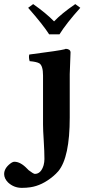

<svg xmlns="http://www.w3.org/2000/svg" viewBox="-107 -681 438 933"><path d="M182.1 -514.2H131.8Q103 -559.6 29.8 -643.1L54.2 -661.1Q116.7 -617.2 155.8 -577.1Q191.4 -614.7 258.8 -661.1L283.2 -643.1Q214.8 -566.9 182.1 -514.2ZM102.1 -314Q102.1 -361.3 84.5 -373Q71.3 -380.9 37.1 -383.8Q31.7 -401.9 35.2 -416Q186 -435.5 206.1 -441.4Q210.4 -442.9 212.9 -443.8Q234.9 -442.4 235.8 -426.8Q235.8 -425.3 231.9 -320.8V-109.9Q231.9 83 176.8 150.4Q165 164.1 150.9 175.8Q97.2 220.7 40.5 229Q21.5 231.9 -1 231.9Q-39.6 231.9 -67.9 205.6Q-86.4 187 -86.9 165Q-86.9 137.2 -57.6 114.3Q-45.4 105 -37.1 105Q-7.3 105 24.9 138.7Q30.3 144.5 32.2 146Q53.7 162.6 62 164.1Q92.3 164.1 105 121.6Q108.9 106.4 108.9 91.8Q108.9 57.6 105.5 2Q102.1 -48.8 102.1 -76.2Z"/></svg>

Font: Linux Libertine O
Style: Bold
Weight: 700
Designer: Philipp H. Poll
Foundry: Philipp H. Poll
Version: Version 5.0.0